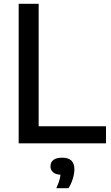

<svg xmlns="http://www.w3.org/2000/svg" viewBox="-20 -760 588 1018"><path d="M79 0V-740H185V-90.5H542V0ZM278.5 238Q292.5 207.5 297.5 185.8Q302.5 164 302.5 142L320 167H311Q278.5 167 263 154.5Q247.5 142 247.5 121.5Q247.5 100.5 263 88.2Q278.5 76 310 76Q342.5 76 358.5 91.5Q374.5 107 374.5 137Q374.5 160 366.2 187.2Q358 214.5 343 238Z"/></svg>

Font: Encode Sans SC Medium
Style: Regular
Weight: 500
Version: Version 3.002